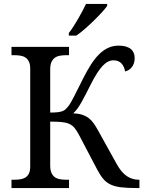

<svg xmlns="http://www.w3.org/2000/svg" viewBox="-20 -951 740 971"><path d="M661.1 -657.2Q661.1 -643.1 657.2 -631.3Q653.3 -619.6 646.5 -611.1Q639.6 -602.5 631.1 -597.2Q622.6 -591.8 612.8 -589.8Q610.8 -601.1 606.4 -611.3Q602.1 -621.6 595 -629.4Q587.9 -637.2 577.6 -641.6Q567.4 -646 554.2 -646Q524.9 -646 498.3 -617.2Q471.7 -588.4 440.9 -527.8Q425.3 -497.1 413.3 -473.6Q401.4 -450.2 391.1 -432.4Q380.9 -414.6 371.3 -401.4Q361.8 -388.2 350.1 -377.9Q376.5 -377 395.3 -370.8Q414.1 -364.7 428.2 -354Q442.4 -343.3 453.6 -327.4Q464.8 -311.5 476.1 -291L569.8 -122.1Q593.3 -79.6 620.8 -60.8Q648.4 -42 682.1 -42H685.1V0H670.9Q623 0 591.3 -3.9Q559.6 -7.8 538.1 -18.3Q516.6 -28.8 501.5 -47.1Q486.3 -65.4 471.2 -94.2L379.9 -268.1Q368.2 -290.5 356.9 -304Q345.7 -317.4 330.3 -324.5Q314.9 -331.5 292 -333.7Q269 -335.9 233.9 -335.9V-113.8Q233.9 -90.3 240.5 -76.2Q247.1 -62 258.1 -54.4Q269 -46.9 284.2 -44.4Q299.3 -42 315.9 -42H329.1V0H38.1V-42H50.8Q67.4 -42 82.3 -44.2Q97.2 -46.4 108.4 -53.2Q119.6 -60.1 126.2 -73.5Q132.8 -86.9 132.8 -108.9V-604Q132.8 -626 126.2 -639.4Q119.6 -652.8 108.4 -660.2Q97.2 -667.5 82.3 -669.7Q67.4 -671.9 50.8 -671.9H38.1V-713.9H329.1V-671.9H315.9Q299.3 -671.9 284.2 -669.4Q269 -667 258.1 -659.4Q247.1 -651.9 240.5 -637.7Q233.9 -623.5 233.9 -600.1V-381.8Q257.3 -381.8 272 -383.5Q286.6 -385.3 296.1 -388.9Q305.7 -392.6 311.8 -398.4Q317.9 -404.3 324.2 -412.1Q336.9 -427.7 355.5 -464.8Q374 -502 401.9 -557.1Q420.9 -594.7 440.2 -624.8Q459.5 -654.8 480.7 -676Q502 -697.3 526.4 -708.7Q550.8 -720.2 580.1 -720.2Q602.1 -720.2 617.7 -715.3Q633.3 -710.4 642.8 -702.1Q652.3 -693.8 656.7 -682.1Q661.1 -670.4 661.1 -657.2ZM328.1 -784.2Q339.4 -798.3 351.3 -816.9Q363.3 -835.4 374.8 -855.2Q386.2 -875 396.7 -894.8Q407.2 -914.6 415 -931.2H522V-920.9Q512.7 -907.7 494.6 -887.9Q476.6 -868.2 454.6 -846.7Q432.6 -825.2 409.4 -804.9Q386.2 -784.7 366.2 -771H328.1Z"/></svg>

Font: Droid-TTFautohint Serif
Style: Regular
Weight: 400
Foundry: Ascender Corporation
Version: Version 1.00; ttfautohint (v1.00rc1.4-1a1c-dirty) -l 8 -r 50